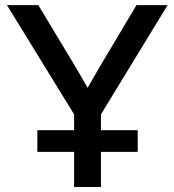

<svg xmlns="http://www.w3.org/2000/svg" viewBox="-20 -748 698 768"><path d="M276.4 -140.6V0H383.8V-140.6H530.8V-227.1H383.8V-290.5L650.4 -727.5H525.9L389.2 -498C368.7 -463.9 349.6 -430.2 330.6 -396.5C311.5 -430.2 292 -463.9 271.5 -498L133.3 -727.5H7.8L276.4 -290.5V-227.1H129.4V-140.6Z"/></svg>

Font: Inteeer Medium
Style: Regular
Weight: 500
Designer: Rasmus Andersson
Foundry: rsms
Version: Version 4.001;Glyphs 3.4 (3402)